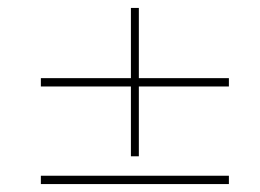

<svg xmlns="http://www.w3.org/2000/svg" viewBox="-20 -494 655 484"><path d="M83 -276V-297H310V-474H330V-297H557V-276H330V-100H310V-276ZM557 -51V-30H83V-51Z"/></svg>

Font: Elsie
Style: Regular
Weight: 400
Designer: Alejandro Inler
Foundry: Alejandro Inler
Version: 1.002